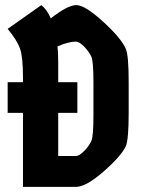

<svg xmlns="http://www.w3.org/2000/svg" viewBox="-20 -732 574 752"><path d="M179 -660Q245 -712 279 -712Q313 -712 384.5 -646.5Q456 -581 473 -540Q484 -514 484 -409V-291Q484 -186 473 -160Q455 -121 386 -60.5Q317 0 277 0H70V-290H10V-410H70V-428Q70 -509 58.5 -541.5Q47 -574 10 -619L142 -712Q163 -696 179 -660ZM277 -569Q248 -569 205 -550Q208 -529 208 -486V-410H283V-290H208V-121H277Q291 -121 310.5 -141.5Q330 -162 338 -180.5Q346 -199 346 -281V-409Q346 -491 338 -509.5Q330 -528 310.5 -548.5Q291 -569 277 -569Z"/></svg>

Font: Germania One
Style: Regular
Weight: 400
Designer: John Vargas Beltran
Foundry: John Vargas Beltran
Version: Version 1.001